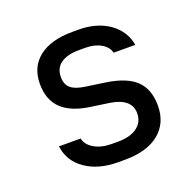

<svg xmlns="http://www.w3.org/2000/svg" viewBox="-105 -671 810 792"><g transform="rotate(-20 300.0 -275.0)"><path d="M285 10Q198 10 141.5 -29.5Q85 -69 77 -135H172Q178 -106 209 -88Q240 -70 285 -70H313Q367 -70 397 -92.5Q427 -115 427 -153Q427 -218 335 -232L252 -244Q171 -256 131 -295Q91 -334 91 -404Q91 -478 143.5 -519Q196 -560 290 -560H318Q358 -560 392 -550Q426 -540 452 -521.5Q478 -503 494.5 -477.5Q511 -452 516 -421H421Q415 -447 387 -463.5Q359 -480 318 -480H290Q239 -480 210.5 -460Q182 -440 182 -400Q182 -368 201.5 -351.5Q221 -335 265 -329L348 -317Q437 -304 477.5 -265Q518 -226 518 -154Q518 -77 464.5 -33.5Q411 10 313 10Z"/></g></svg>

Font: JetBrainsMono NF
Style: Regular
Weight: 400
Monospace: yes
Designer: Philipp Nurullin, Konstantin Bulenkov
Foundry: JetBrains
Version: Version 1.0.2; ttfautohint (v1.8.3)